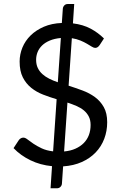

<svg xmlns="http://www.w3.org/2000/svg" viewBox="-20 -840 620 978"><path d="M306.5 -68.5Q339.5 -71.5 364.5 -82.8Q389.5 -94 406.8 -111.5Q424 -129 432.8 -152.2Q441.5 -175.5 441.5 -203.5Q441.5 -228.5 432.2 -246.5Q423 -264.5 407 -277.8Q391 -291 369.5 -300.2Q348 -309.5 323.5 -317.5ZM290 -646.5Q257.5 -643.5 233.8 -633.5Q210 -623.5 194.5 -608.5Q179 -593.5 171.5 -574.8Q164 -556 164 -535.5Q164 -511.5 172.5 -493.8Q181 -476 196 -462.5Q211 -449 231 -439Q251 -429 274.5 -421ZM329.5 -403.5Q365.5 -392 400.5 -379Q435.5 -366 463.5 -345.5Q491.5 -325 508.8 -294.2Q526 -263.5 526 -217.5Q526 -172.5 511 -133Q496 -93.5 467.2 -63.5Q438.5 -33.5 396.8 -14.8Q355 4 301.5 7.5L295.5 95Q295 104.5 288 111.8Q281 119 270.5 119H237.5L245 6.5Q184.5 0.5 134.8 -23.8Q85 -48 49 -85.5L76 -126.5Q80 -132 86 -135.5Q92 -139 99 -139Q108.5 -139 120.5 -129.5Q132.5 -120 150.2 -108Q168 -96 192.2 -84.5Q216.5 -73 250.5 -69L268.5 -334.5Q233.5 -345 199.8 -358Q166 -371 139.2 -392.5Q112.5 -414 96.2 -446Q80 -478 80 -526.5Q80 -563 94.2 -597.8Q108.5 -632.5 136 -659.5Q163.5 -686.5 203.5 -703.8Q243.5 -721 295 -723L300 -795Q300.5 -804.5 307.2 -812Q314 -819.5 325 -819.5H358L351.5 -721Q403.5 -714.5 441.8 -694Q480 -673.5 509.5 -644L488 -611Q478 -596 465 -596Q458 -596 447.8 -602.2Q437.5 -608.5 423.2 -617Q409 -625.5 389.8 -633.5Q370.5 -641.5 346 -645.5Z"/></svg>

Font: TypoPRO Lato
Style: Regular
Weight: 400
Designer: Lukasz Dziedzic with Adam Twardoch and Botio Nikoltchev
Foundry: tyPoland Lukasz Dziedzic
Version: Version 2.010; 2014-09-01; http://www.latofonts.com/